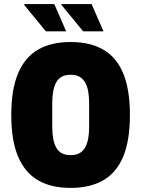

<svg xmlns="http://www.w3.org/2000/svg" viewBox="-20 -905 689 937"><path d="M325 12Q229 12 165 -25.5Q101 -63 68 -141.5Q35 -220 35 -344Q35 -468 68 -546.5Q101 -625 165 -662.5Q229 -700 325 -700Q420 -700 484.5 -662.5Q549 -625 581.5 -546.5Q614 -468 614 -344Q614 -220 581.5 -141.5Q549 -63 484.5 -25.5Q420 12 325 12ZM325 -148Q351 -148 368 -157.5Q385 -167 395.5 -185.5Q406 -204 410.5 -229.5Q415 -255 415 -286V-402Q415 -433 410.5 -458.5Q406 -484 395.5 -502.5Q385 -521 368 -530.5Q351 -540 325 -540Q298 -540 281 -530.5Q264 -521 254 -502.5Q244 -484 239.5 -458.5Q235 -433 235 -402V-286Q235 -255 239.5 -229.5Q244 -204 254 -185.5Q264 -167 281 -157.5Q298 -148 325 -148ZM386 -752 280 -881V-885H427L485 -752ZM204 -752 98 -881 99 -885H245L303 -752Z"/></svg>

Font: Archivo Condensed Black
Style: Regular
Weight: 900
Width: 3
Designer: Hector Gatti
Foundry: Omnibus-Type
Version: Version 2.001